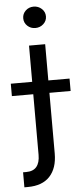

<svg xmlns="http://www.w3.org/2000/svg" viewBox="-106 -762 429 995"><g transform="rotate(-5 109.0 -264.5)"><path d="M151.4 -530.3V-341.8H261.7V-277.3H151.4V38.1Q151.4 114.3 112.3 156.7Q73.2 199.2 -2.9 199.2H-20.5V121.1H-3.9Q32.2 121.1 49.8 99.9Q67.4 78.6 67.4 38.1V-277.3H-43.9V-341.8H67.4V-530.3ZM49.8 -673.8Q49.8 -697.3 66.9 -713.4Q84 -729.5 108.4 -729.5Q132.8 -729.5 150.4 -713.4Q168 -697.3 168 -673.8Q168 -650.4 150.4 -634.3Q132.8 -618.2 108.4 -618.2Q84 -618.2 66.9 -634.3Q49.8 -650.4 49.8 -673.8Z"/></g></svg>

Font: Pretendard JP
Style: Regular
Weight: 400
Designer: Base glyphs from Inter by Rasmus Andersson; Hangeul glyphs from Noto Sans CJK(Source Han Sans) by Jang Soo-young and Kan
Foundry: Kil Hyung-jin
Version: Version 1.309